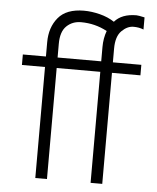

<svg xmlns="http://www.w3.org/2000/svg" viewBox="-52 -778 671 820"><g transform="rotate(5 283.0 -368.0)"><path d="M367 -524V-585Q367 -623 379 -655Q327 -683 267 -683Q230 -683 205 -659Q180 -635 180 -583V-524ZM417 -3H367V-479H180V-3H130V-479H31V-524H130V-585Q130 -649 165 -691Q200 -733 275 -733Q308 -733 343.5 -724Q379 -715 406 -697Q437 -733 500 -733Q508 -733 535 -727V-675Q516 -683 492 -683Q465 -683 441 -659Q417 -635 417 -583V-524H539V-479H417Z"/></g></svg>

Font: LXGW 975 Gothic SC 200W
Style: Regular
Weight: 200
Version: Version 2.01;February 25, 2021